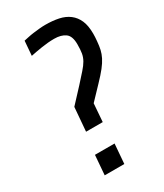

<svg xmlns="http://www.w3.org/2000/svg" viewBox="-180 -778 723 848"><g transform="rotate(-30 181.5 -353.5)"><path d="M94 0 102 -100H202L194 0ZM361 -530Q359 -506 355 -488.5Q351 -471 342 -453Q333 -435 316.5 -414Q300 -393 272 -364L211 -300L204 -208H119L129 -329L195 -400Q222 -430 238.5 -448.5Q255 -467 264 -483Q273 -499 276 -516.5Q279 -534 279 -562Q279 -604 258 -619Q237 -634 202 -634Q171 -634 136.5 -628.5Q102 -623 79 -618L85 -692Q95 -694 108.5 -697Q122 -700 137.5 -702Q153 -704 169 -705.5Q185 -707 198 -707Q236 -707 266.5 -700.5Q297 -694 318.5 -677.5Q340 -661 351.5 -634.5Q363 -608 363 -567Q363 -561 362.5 -549.5Q362 -538 361 -530Z"/></g></svg>

Font: Share
Style: Italic
Weight: 400
Version: Version 1.002